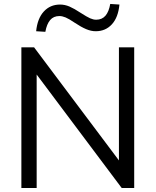

<svg xmlns="http://www.w3.org/2000/svg" viewBox="-20 -942 780 962"><path d="M87.1 0V-705H150.7L599.7 -106.4H575.9V-705H652.4V0H589.8L140.8 -599.1H163.7V0ZM207.2 -782.6 161.1 -785.5Q167.6 -849.7 199.6 -884.4Q231.6 -919.2 280.8 -919.2Q304.7 -919.2 328.2 -909.2Q351.6 -899.1 383.7 -877.9Q415.7 -857.3 431.7 -850.2Q447.7 -843.2 461.8 -843.2Q491.3 -843.2 508.6 -863.5Q525.8 -883.9 532.3 -922.2L578.4 -919.2Q572.4 -855.1 540.7 -820.3Q508.9 -785.5 459.8 -785.5Q436.3 -785.5 411.4 -796.1Q386.5 -806.6 353.8 -828.4Q325.8 -847.5 308.8 -854.6Q291.8 -861.6 277.8 -861.6Q248.2 -861.6 231.2 -841.5Q214.2 -821.3 207.2 -782.6Z"/></svg>

Font: Nunito Sans 12pt ExtraLight
Style: Regular
Weight: 200
Designer: Vernon Adams
Foundry: Vernon Adams
Version: Version 3.101;gftools[0.9.27]